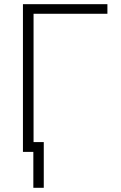

<svg xmlns="http://www.w3.org/2000/svg" viewBox="-20 -727 579 919"><path d="M494.1 -661.1H140.6V-46.9H189.5V171.9H139.6V0H89.8V-707H494.1Z"/></svg>

Font: Pretendard GOV ExtraLight
Style: Regular
Weight: 200
Designer: Base glyphs from Inter by Rasmus Andersson; Hangeul glyphs from Noto Sans CJK(Source Han Sans) by Jang Soo-young and Kan
Foundry: Kil Hyung-jin
Version: Version 1.309